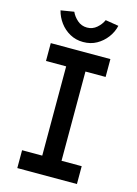

<svg xmlns="http://www.w3.org/2000/svg" viewBox="-132 -968 743 1039"><g transform="rotate(15 239.0 -448.5)"><path d="M72 0V-100H185V-600H72V-700H406V-600H293V-100H406V0ZM239 -751Q198 -751 164.5 -769.5Q131 -788 108.5 -818.5Q86 -849 77 -885L151 -897Q162 -872 185 -852Q208 -832 239 -832Q270 -832 293 -852Q316 -872 327 -897L401 -885Q393 -849 370 -818.5Q347 -788 314 -769.5Q281 -751 239 -751Z"/></g></svg>

Font: Lexend
Style: Regular
Weight: 400
Designer: Bonnie Shaver-Troup, Thomas Jockin
Foundry: Lexend
Version: Version 1.007; ttfautohint (v1.8.3)